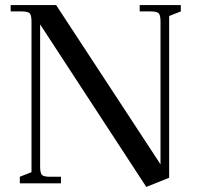

<svg xmlns="http://www.w3.org/2000/svg" viewBox="-20 -722 787 756"><path d="M22 -677V-702H201L612 -75V-637Q612 -662 605 -669.5Q598 -677 573 -677H530V-702H692V-677L646 -659V-22L556 14L138 -626V-66Q138 -41 145 -33.5Q152 -26 177 -26H220V0H58V-26L104 -44V-637Q104 -662 97 -669.5Q90 -677 65 -677Z"/></svg>

Font: Dihjauti
Style: Bold
Weight: 700
Designer: T. Christopher White
Version: Version 3.0.0